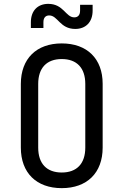

<svg xmlns="http://www.w3.org/2000/svg" viewBox="-20 -965 640 995"><path d="M370 -815C424 -815 460 -850 460 -910V-940H395V-910C395 -886 383 -875 365 -875C320 -875 310 -945 230 -945C176 -945 140 -910 140 -850V-820H205V-850C205 -874 217 -885 235 -885C280 -885 290 -815 370 -815ZM300 10C431 10 512 -69 512 -200V-531C512 -661 431 -740 300 -740C169 -740 88 -661 88 -530V-200C88 -69 169 10 300 10ZM300 -71C222 -71 178 -117 178 -200V-530C178 -613 222 -659 300 -659C378 -659 422 -613 422 -530V-200C422 -117 378 -71 300 -71Z"/></svg>

Font: Tekne LDO
Style: Regular
Weight: 400
Monospace: yes
Designer: Alessio Laiso, Mario Rullo, Paolo Rosset
Foundry: Alessio Laiso
Version: Version 1.000;hotconv 1.0.109;makeotfexe 2.5.65596